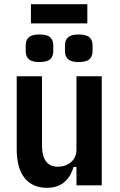

<svg xmlns="http://www.w3.org/2000/svg" viewBox="-20 -887 573 919"><path d="M346 -88H332Q302 12 205 12Q135 12 97.5 -35.5Q60 -83 60 -172V-522H181V-192Q181 -89 257 -89Q294 -89 320 -111Q346 -133 346 -172V-522H467V0H346ZM128 -867H398V-775H128ZM169 -590Q133 -590 118 -603.5Q103 -617 103 -642V-670Q103 -695 118 -708.5Q133 -722 169 -722Q205 -722 220 -708.5Q235 -695 235 -670V-642Q235 -617 220 -603.5Q205 -590 169 -590ZM357 -590Q321 -590 306 -603.5Q291 -617 291 -642V-670Q291 -695 306 -708.5Q321 -722 357 -722Q393 -722 408 -708.5Q423 -695 423 -670V-642Q423 -617 408 -603.5Q393 -590 357 -590Z"/></svg>

Font: IBM Plex Sans Condensed SemiBold
Style: Regular
Weight: 600
Width: 3
Designer: Mike Abbink, Paul van der Laan, Pieter van Rosmalen
Foundry: Bold Monday
Version: Version 1.3